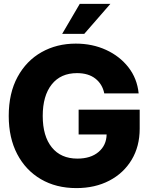

<svg xmlns="http://www.w3.org/2000/svg" viewBox="-20 -966 778 998"><path d="M377 11.7Q271.5 11.7 192.4 -34.7Q113.3 -81.1 69.3 -165.3Q25.4 -249.5 25.4 -363.3Q25.4 -481.9 71.3 -566.2Q117.2 -650.4 196 -694.8Q274.9 -739.3 374 -739.3Q460 -739.3 531 -706.8Q602.1 -674.3 647.5 -616.2Q692.9 -558.1 700.7 -480.5H522Q512.2 -528.8 475.8 -557.4Q439.5 -585.9 380.4 -585.9Q295.4 -585.9 248.8 -527.1Q202.1 -468.3 202.1 -363.3Q202.1 -258.3 249.3 -200Q296.4 -141.6 382.3 -141.6Q451.7 -141.6 492.4 -176.3Q533.2 -210.9 534.2 -267.1H388.7V-396H706.1V-297.4Q706.1 -205.1 664.3 -135.5Q622.6 -65.9 548.3 -27.1Q474.1 11.7 377 11.7ZM303.2 -790 394.5 -945.8H553.7L418 -790Z"/></svg>

Font: Inter Display ExtraBold
Style: Regular
Weight: 800
Designer: Rasmus Andersson
Foundry: rsms
Version: Version 4.000;git-a52131595